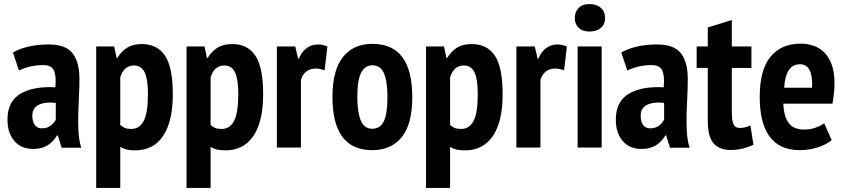

<svg xmlns="http://www.w3.org/2000/svg" viewBox="-20 -730 4182 950"><path d="M44 -470Q74 -488 119 -499Q164 -510 221 -510Q306 -510 339.5 -466Q373 -422 373 -341Q373 -294 370.5 -248.5Q368 -203 367 -159.5Q366 -116 368.5 -75.5Q371 -35 382 1H285L266 -60H262Q246 -31 217 -12Q188 7 144 7Q85 7 51 -32.5Q17 -72 17 -138Q17 -228 81 -266Q145 -304 254 -298Q259 -356 246.5 -382Q234 -408 193 -408Q163 -408 131 -401Q99 -394 74 -381ZM187 -95Q214 -95 231 -108.5Q248 -122 256 -138V-221Q233 -224 212 -222Q191 -220 175 -213Q159 -206 149.5 -192.5Q140 -179 140 -158Q140 -127 152.5 -111Q165 -95 187 -95Z M456 -500H545L557 -443H560Q583 -479 611.5 -495.5Q640 -512 682 -512Q758 -512 796.5 -454.5Q835 -397 835 -263Q835 -129 787 -57.5Q739 14 648 14Q624 14 607 10Q590 6 575 -3V200H456ZM575 -112Q585 -102 597.5 -97Q610 -92 630 -92Q670 -92 691 -131.5Q712 -171 712 -266Q712 -337 696 -371.5Q680 -406 643 -406Q593 -406 575 -347Z M903 -500H992L1004 -443H1007Q1030 -479 1058.5 -495.5Q1087 -512 1129 -512Q1205 -512 1243.5 -454.5Q1282 -397 1282 -263Q1282 -129 1234 -57.5Q1186 14 1095 14Q1071 14 1054 10Q1037 6 1022 -3V200H903ZM1022 -112Q1032 -102 1044.5 -97Q1057 -92 1077 -92Q1117 -92 1138 -131.5Q1159 -171 1159 -266Q1159 -337 1143 -371.5Q1127 -406 1090 -406Q1040 -406 1022 -347Z M1586 -382Q1562 -391 1542 -391Q1515 -391 1495.5 -376Q1476 -361 1469 -334V0H1350V-500H1441L1455 -440H1459Q1472 -473 1496.5 -491.5Q1521 -510 1553 -510Q1577 -510 1600 -500Z M1625 -250Q1625 -383 1677 -448Q1729 -513 1822 -513Q1922 -513 1971 -447Q2020 -381 2020 -250Q2020 -116 1968 -51.5Q1916 13 1822 13Q1625 13 1625 -250ZM1748 -250Q1748 -175 1765 -134Q1782 -93 1822 -93Q1860 -93 1878.5 -128.5Q1897 -164 1897 -250Q1897 -327 1880 -367Q1863 -407 1822 -407Q1787 -407 1767.5 -371.5Q1748 -336 1748 -250Z M2088 -500H2177L2189 -443H2192Q2215 -479 2243.5 -495.5Q2272 -512 2314 -512Q2390 -512 2428.5 -454.5Q2467 -397 2467 -263Q2467 -129 2419 -57.5Q2371 14 2280 14Q2256 14 2239 10Q2222 6 2207 -3V200H2088ZM2207 -112Q2217 -102 2229.5 -97Q2242 -92 2262 -92Q2302 -92 2323 -131.5Q2344 -171 2344 -266Q2344 -337 2328 -371.5Q2312 -406 2275 -406Q2225 -406 2207 -347Z M2771 -382Q2747 -391 2727 -391Q2700 -391 2680.5 -376Q2661 -361 2654 -334V0H2535V-500H2626L2640 -440H2644Q2657 -473 2681.5 -491.5Q2706 -510 2738 -510Q2762 -510 2785 -500Z M2838 -500H2957V0H2838ZM2824 -641Q2824 -671 2843 -690.5Q2862 -710 2897 -710Q2932 -710 2953 -691Q2974 -672 2974 -641Q2974 -610 2953 -592Q2932 -574 2897 -574Q2862 -574 2843 -592.5Q2824 -611 2824 -641Z M3054 -470Q3084 -488 3129 -499Q3174 -510 3231 -510Q3316 -510 3349.5 -466Q3383 -422 3383 -341Q3383 -294 3380.5 -248.5Q3378 -203 3377 -159.5Q3376 -116 3378.5 -75.5Q3381 -35 3392 1H3295L3276 -60H3272Q3256 -31 3227 -12Q3198 7 3154 7Q3095 7 3061 -32.5Q3027 -72 3027 -138Q3027 -228 3091 -266Q3155 -304 3264 -298Q3269 -356 3256.5 -382Q3244 -408 3203 -408Q3173 -408 3141 -401Q3109 -394 3084 -381ZM3197 -95Q3224 -95 3241 -108.5Q3258 -122 3266 -138V-221Q3243 -224 3222 -222Q3201 -220 3185 -213Q3169 -206 3159.5 -192.5Q3150 -179 3150 -158Q3150 -127 3162.5 -111Q3175 -95 3197 -95Z M3427 -500H3482V-594L3601 -631V-500H3698V-394H3601V-176Q3601 -133 3609.5 -115Q3618 -97 3640 -97Q3655 -97 3667 -100Q3679 -103 3693 -109L3708 -14Q3686 -3 3657 4.5Q3628 12 3596 12Q3539 12 3510.5 -21Q3482 -54 3482 -132V-394H3427Z M4095 -37Q4070 -15 4027 -1Q3984 13 3937 13Q3885 13 3847.5 -5Q3810 -23 3786 -57Q3762 -91 3750.5 -139.5Q3739 -188 3739 -250Q3739 -385 3792.5 -449.5Q3846 -514 3941 -514Q3973 -514 4003 -504.5Q4033 -495 4056.5 -472.5Q4080 -450 4094.5 -412.5Q4109 -375 4109 -318Q4109 -296 4106.5 -271Q4104 -246 4099 -217H3856Q3858 -155 3882 -122Q3906 -89 3959 -89Q3991 -89 4017.5 -99Q4044 -109 4058 -120ZM3939 -412Q3901 -412 3882 -381.5Q3863 -351 3860 -296H3998Q4001 -353 3986 -382.5Q3971 -412 3939 -412Z"/></svg>

Font: PT Sans Narrow
Style: Bold
Weight: 700
Width: 3
Designer: A.Korolkova, O.Umpeleva, V.Yefimov
Foundry: ParaType Ltd
Version: Version 2.003W OFL